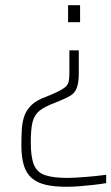

<svg xmlns="http://www.w3.org/2000/svg" viewBox="-20 -530 427 736"><path d="M235 186Q189 186 156 178.5Q123 171 102 153Q81 135 71.5 104Q62 73 62 27Q62 -5 63.5 -32Q65 -59 72 -81.5Q79 -104 95.5 -122Q112 -140 141 -153L176 -167Q199 -177 213.5 -185Q228 -193 235 -201Q242 -209 244 -221Q246 -233 246 -252V-337H282V-250Q282 -213 274.5 -193.5Q267 -174 251 -164Q235 -154 210 -144L188 -135Q151 -121 131.5 -105.5Q112 -90 105 -63Q98 -36 98 16Q98 72 110 101.5Q122 131 153 141.5Q184 152 239 152Q253 152 269.5 151Q286 150 305.5 148.5Q325 147 345.5 145Q366 143 387 140V172Q363 176 336 179Q309 182 283 184Q257 186 235 186ZM241 -445V-510H287V-445Z"/></svg>

Font: Saira Thin SemiCondensed
Style: Regular
Weight: 100
Width: 4
Version: Version 1.101